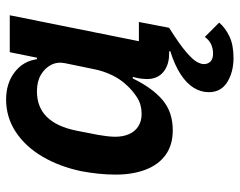

<svg xmlns="http://www.w3.org/2000/svg" viewBox="-98 -476 785 629"><g transform="rotate(-90 294.5 -161.5)"><path d="M537 -99 518 0Q464 34 439 55.5Q414 77 406.5 90.5Q399 104 399 114Q399 127 407.5 135.5Q416 144 434 144Q449 144 463 138Q477 132 488 117L535 164Q518 184 490 197.5Q462 211 419 211Q373 211 340 190.5Q307 170 307 130Q307 104 321.5 80.5Q336 57 366 37.5Q396 18 441 4L439 -30L470 0H432Q396 0 373 -19Q350 -38 350 -73Q350 -80 351 -88.5Q352 -97 353 -102L357 -119H352Q321 -55 281.5 -21.5Q242 12 182 12Q134 12 101.5 -11.5Q69 -35 53 -77.5Q37 -120 37 -174Q37 -204 40 -232Q43 -260 48 -287Q63 -359 96 -415Q129 -471 177 -502.5Q225 -534 283 -534Q336 -534 372.5 -506Q409 -478 415 -433H420L438 -522H559L474 -99ZM236 -90Q266 -90 289 -104.5Q312 -119 330 -139Q350 -160 363.5 -188.5Q377 -217 383 -249L402 -341Q407 -366 396.5 -386.5Q386 -407 364 -420Q342 -433 310 -433Q258 -433 226 -400.5Q194 -368 181 -304L167 -232Q165 -221 163 -205Q161 -189 161 -177Q161 -151 169.5 -131.5Q178 -112 195 -101Q212 -90 236 -90Z"/></g></svg>

Font: IBM Plex Sans SemiBold
Style: Italic
Weight: 600
Italic angle: -11.31°
Designer: Mike Abbink, Paul van der Laan, Pieter van Rosmalen
Foundry: Bold Monday
Version: Version 3.201